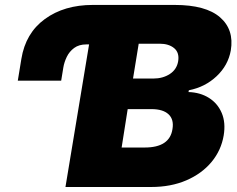

<svg xmlns="http://www.w3.org/2000/svg" viewBox="-20 -747 948 767"><path d="M241.5 0 335.9 -569.6H325.3Q295.5 -569.6 276.3 -555.4Q257.1 -541.2 246.8 -519.9Q236.5 -498.6 233 -477.3L224.4 -424.7H51.1L65.3 -511.4Q82 -614.7 159.3 -671Q236.5 -727.3 350.9 -727.3H677.6Q802.2 -727.3 859 -677.9Q915.8 -628.6 902 -545.5Q891.3 -485.8 845.3 -442.5Q799.4 -399.1 734.4 -386.4L733 -379.3Q779.8 -377.8 814.6 -356Q849.4 -334.2 865.8 -295.6Q882.1 -257.1 873.6 -206Q863.6 -146.3 824.9 -99.8Q786.2 -53.3 724.4 -26.6Q662.6 0 583.8 0ZM465.9 -157.7H558.2Q658 -157.7 669 -231.5Q675.4 -269.9 653.2 -290.5Q631 -311.1 585.2 -311.1H490.1ZM511.4 -433.2H592.3Q630.7 -433.2 658.6 -451.5Q686.4 -469.8 691.8 -502.8Q697.1 -536.9 675.6 -554.7Q654.1 -572.4 617.9 -572.4H534.1Z"/></svg>

Font: Inter UI Black
Style: Italic
Weight: 900
Italic angle: -9.39999°
Designer: Rasmus Andersson
Foundry: rsms
Version: 3.2;8d6f07862